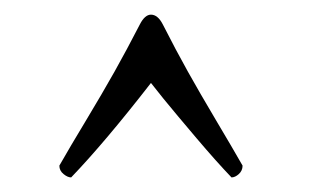

<svg xmlns="http://www.w3.org/2000/svg" viewBox="-20 -665 430 262"><path d="M61 -439Q75.7 -464.8 97.7 -501.2Q119.6 -537.6 136.2 -567.1Q152.8 -596.7 170.9 -631.8Q177.7 -645 186 -645Q195.3 -645 202.1 -631.8Q220.2 -596.2 236.3 -567.4Q252.4 -538.6 274.9 -500.7Q297.4 -462.9 311 -439Q311 -432.1 305.9 -427.5Q300.8 -422.9 295.9 -422.9Q275.4 -444.3 248 -476.6Q220.7 -508.8 203.1 -530.3L186 -551.8Q123 -470.7 77.1 -422.9Q72.3 -422.9 66.7 -427.5Q61 -432.1 61 -439Z"/></svg>

Font: Crimson
Style: Roman
Weight: 400
Version: Version 0.8